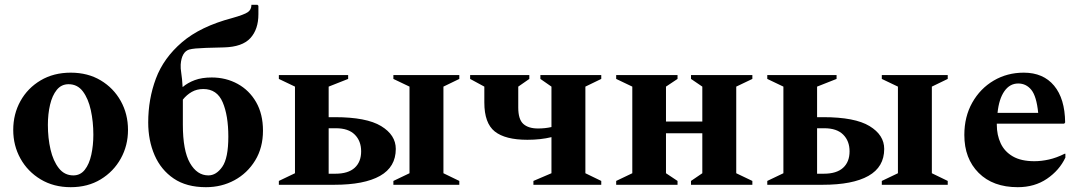

<svg xmlns="http://www.w3.org/2000/svg" viewBox="-20 -768 4486 798"><path d="M274 10Q203 10 149 -22.5Q95 -55 65 -109Q35 -163 35 -228Q35 -294 65 -348Q95 -402 149 -434Q203 -466 274 -466Q345 -466 398.5 -434Q452 -402 482 -348Q512 -294 512 -228Q512 -163 482 -109Q452 -55 398.5 -22.5Q345 10 274 10ZM285 -39Q314 -39 332.5 -62.5Q351 -86 359.5 -125Q368 -164 368 -208Q368 -262 357.5 -310Q347 -358 324.5 -388Q302 -418 265 -418Q235 -418 216 -394.5Q197 -371 188 -332.5Q179 -294 179 -249Q179 -194 190 -146.5Q201 -99 224.5 -69Q248 -39 285 -39Z M1025 -748H1050L1054 -744V-709Q1054 -646 1020.5 -609.5Q987 -573 911 -571Q864 -570 836.5 -569Q809 -568 793 -566.5Q777 -565 766 -562Q735 -552 731 -500Q730 -485 733.5 -463.5Q737 -442 739 -406Q760 -424 789.5 -435Q819 -446 860 -446Q919 -446 967.5 -419.5Q1016 -393 1044.5 -343.5Q1073 -294 1073 -225Q1073 -154 1040.5 -101Q1008 -48 954.5 -19Q901 10 836 10Q755 10 702 -26Q649 -62 622.5 -123Q596 -184 596 -259Q596 -356 628 -441.5Q660 -527 736.5 -592.5Q813 -658 945 -693Q995 -707 1010 -717.5Q1025 -728 1025 -748ZM740 -250Q740 -142 769.5 -90.5Q799 -39 846 -39Q879 -39 904 -75Q929 -111 929 -200Q929 -288 905.5 -343Q882 -398 825 -398Q798 -398 777 -386Q756 -374 740 -354Z M1823 -408V-48L1889 -16V0H1615V-16L1682 -48V-408L1615 -440V-456H1889V-440ZM1372 -281Q1503 -281 1564 -244Q1625 -207 1625 -149Q1625 -74 1559.5 -37Q1494 0 1369 0H1139V-16L1206 -48V-408L1139 -440V-456H1427V-440L1346 -408V-281ZM1376 -235H1346V-46H1374Q1427 -46 1454 -70.5Q1481 -95 1481 -139Q1481 -182 1454.5 -208.5Q1428 -235 1376 -235Z M1993 -342V-408L1934 -440V-456H2180V-440L2134 -408V-321Q2134 -272 2155 -253Q2176 -234 2216 -234Q2246 -234 2272 -240V-408L2226 -440V-456H2479V-440L2413 -408V-48L2479 -16V0H2197V-16L2272 -48V-198Q2227 -187 2172 -187Q2080 -187 2036.5 -221.5Q1993 -256 1993 -342Z M2608 -408 2541 -440V-456H2796V-440L2748 -408V-263H2899V-408L2852 -440V-456H3107V-440L3040 -408V-48L3107 -16V0H2852V-16L2899 -48V-214H2748V-48L2796 -16V0H2541V-16L2608 -48Z M3853 -408V-48L3919 -16V0H3645V-16L3712 -48V-408L3645 -440V-456H3919V-440ZM3402 -281Q3533 -281 3594 -244Q3655 -207 3655 -149Q3655 -74 3589.5 -37Q3524 0 3399 0H3169V-16L3236 -48V-408L3169 -440V-456H3457V-440L3376 -408V-281ZM3406 -235H3376V-46H3404Q3457 -46 3484 -70.5Q3511 -95 3511 -139Q3511 -182 3484.5 -208.5Q3458 -235 3406 -235Z M4210 10Q4107 10 4047.5 -49.5Q3988 -109 3988 -207Q3988 -283 4021 -341.5Q4054 -400 4110 -433Q4166 -466 4235 -466Q4316 -466 4361 -412Q4406 -358 4407 -259L4403 -254H4123V-249Q4123 -207 4139 -172.5Q4155 -138 4189.5 -118Q4224 -98 4279 -98Q4308 -98 4339.5 -105Q4371 -112 4405 -129H4408V-113Q4383 -60 4331.5 -25Q4280 10 4210 10ZM4212 -421Q4177 -421 4154.5 -389Q4132 -357 4126 -299H4295Q4288 -368 4266.5 -394.5Q4245 -421 4212 -421Z"/></svg>

Font: Spectral
Style: Bold
Weight: 700
Designer: Jean-Baptiste Levee
Foundry: Production Type
Version: Version 2.001